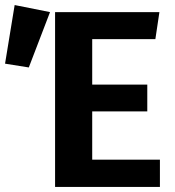

<svg xmlns="http://www.w3.org/2000/svg" viewBox="-145 -740 693 760"><path d="M470 -585H220V-405H438V-299H220V-108H488V0H73V-692H486ZM53 -692 -31 -473 -125 -488 -87 -720Z"/></svg>

Font: FiraSans
Style: Regular
Weight: 600
Designer: Carrois Corporate & Edenspiekermann AG
Foundry: Carrois Corporate GbR & Edenspiekermann AG
Version: Version 3.106;PS 003.106;hotconv 1.0.70;makeotf.lib2.5.58329